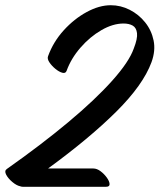

<svg xmlns="http://www.w3.org/2000/svg" viewBox="-46 -681 610 735"><path d="M138 -466Q158 -521 198 -565Q238 -609 286 -635Q334 -661 378 -661Q416 -661 450.5 -643.5Q485 -626 509.5 -595.5Q534 -565 542 -526Q550 -487 534 -443Q502 -356 399.5 -254Q297 -152 138 -36H311Q325 -36 339 -25.5Q353 -15 363 -1Q373 13 373.5 23.5Q374 34 360 34H41Q36 34 31 32Q17 29 1 15.5Q-15 2 -22.5 -12.5Q-30 -27 -20 -34Q112 -127 215 -213Q318 -299 383 -371.5Q448 -444 466 -495Q481 -533 478.5 -554Q476 -575 462 -583Q448 -591 427 -591Q386 -591 342 -565.5Q298 -540 262 -498.5Q226 -457 209 -410Q205 -399 192.5 -402.5Q180 -406 166 -417.5Q152 -429 143 -442.5Q134 -456 138 -466Z"/></svg>

Font: Story Script
Style: Regular
Weight: 400
Designer: Lana Roulhac, Ben Buysse
Version: Version 1.000; ttfautohint (v1.8.4.7-5d5b)